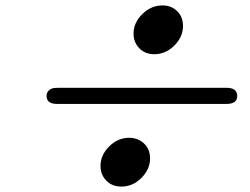

<svg xmlns="http://www.w3.org/2000/svg" viewBox="-20 -604 925 709"><path d="M151.9 -250Q151.9 -261.2 159.4 -269Q167 -276.9 178.2 -278.8Q186 -279.8 201.2 -279.8H816.9Q856 -279.8 856 -249Q856 -220.2 815.9 -220.2H190.9Q151.9 -220.2 151.9 -250ZM351.1 8.8Q351.1 -31.2 383.1 -63.2Q415 -95.2 457 -95.2Q489.3 -95.2 511.7 -74.2Q534.2 -53.2 534.2 -19Q534.2 21 502.2 53Q470.2 85 428.2 85Q394 85 372.6 63Q351.1 41 351.1 8.8ZM473.1 -480Q473.1 -520 505.6 -552Q538.1 -584 580.1 -584Q612.3 -584 634 -563Q655.8 -542 655.8 -507.8Q655.8 -467.8 623.8 -435.8Q591.8 -403.8 549.8 -403.8Q515.6 -403.8 494.4 -425.8Q473.1 -447.8 473.1 -480Z"/></svg>

Font: CMU Serif
Style: BoldItalic
Weight: 700
Italic angle: -14.04°
Version: Version 0.7.0